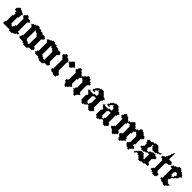

<svg xmlns="http://www.w3.org/2000/svg" viewBox="803 -3768 6573 6573"><g transform="rotate(45 4089.5 -482.0)"><path d="M642.9 -142.9V-607.1H678.6V-642.9H714.3V-678.6H678.6V-714.3H571.4V-750H535.7V-785.7H464.3V-750H428.6V-714.3H392.9V-642.9H428.6V-607.1H464.3V-250H428.6V-178.6H392.9V-142.9H321.4V-178.6H285.7V-500H321.4V-642.9H357.1V-678.6H321.4V-714.3H250V-750H178.6V-785.7H107.1V-750H71.4V-714.3H35.7V-607.1H107.1V-535.7H142.9V-428.6H107.1V-107.1H71.4V0H392.9V35.7H535.7V0H607.1V-35.7H642.9V-71.4H714.3V-142.9Z M857.1 -178.6H821.4V-107.1H785.7V-71.4H821.4V-35.7H1000V0H1071.4V35.7H1250V0H1285.7V-35.7H1428.6V-71.4H1464.3V-142.9H1428.6V-178.6H1392.9V-535.7H1428.6V-571.4H1464.3V-642.9H1428.6V-678.6H1285.7V-714.3H1178.6V-750H1071.4V-785.7H964.3V-750H892.9V-714.3H821.4V-678.6H785.7V-642.9H821.4V-607.1H857.1ZM1071.4 -142.9V-178.6H1035.7V-607.1H1071.4V-571.4H1142.9V-535.7H1178.6V-500H1214.3V-107.1H1142.9V-142.9Z M1607.1 -178.6H1571.4V-107.1H1535.7V-71.4H1571.4V-35.7H1750V0H1821.4V35.7H2000V0H2035.7V-35.7H2178.6V-71.4H2214.3V-142.9H2178.6V-178.6H2142.9V-535.7H2178.6V-571.4H2214.3V-642.9H2178.6V-678.6H2035.7V-714.3H1928.6V-750H1821.4V-785.7H1714.3V-750H1642.9V-714.3H1571.4V-678.6H1535.7V-642.9H1571.4V-607.1H1607.1ZM1821.4 -142.9V-178.6H1785.7V-607.1H1821.4V-571.4H1892.9V-535.7H1928.6V-500H1964.3V-107.1H1892.9V-142.9Z M2642.9 -107.1V-142.9H2607.1V-178.6H2571.4V-607.1H2607.1V-642.9H2571.4V-678.6H2535.7V-714.3H2464.3V-750H2428.6V-785.7H2357.1V-750H2321.4V-714.3H2285.7V-642.9H2321.4V-607.1H2357.1V-571.4H2392.9V-107.1H2357.1V-35.7H2392.9V0H2500V35.7H2642.9V-35.7H2678.6V-107.1ZM2607.1 -678.6V-642.9H2642.9V-607.1H2678.6V-571.4H2714.3V-535.7H2785.7V-571.4H2821.4V-607.1H2857.1V-642.9H2892.9V-678.6H2857.1V-714.3H2821.4V-750H2785.7V-785.7H2714.3V-750H2678.6V-714.3H2642.9V-678.6Z M3071.4 0V35.7H3142.9V0H3178.6V-35.7H3214.3V-71.4H3250V-107.1H3285.7V-142.9H3250V-178.6H3214.3V-428.6H3250V-535.7H3285.7V-571.4H3357.1V-535.7H3392.9V-500H3428.6V-214.3H3392.9V-142.9H3357.1V-107.1H3392.9V-71.4H3428.6V-35.7H3464.3V0H3500V35.7H3571.4V-35.7H3607.1V-71.4H3642.9V-107.1H3678.6V-142.9H3642.9V-178.6H3607.1V-535.7H3642.9V-571.4H3678.6V-642.9H3642.9V-678.6H3571.4V-750H3500V-785.7H3428.6V-750H3392.9V-714.3H3357.1V-678.6H3321.4V-642.9H3285.7V-607.1H3250V-642.9H3214.3V-678.6H3178.6V-714.3H3142.9V-750H3107.1V-785.7H3035.7V-750H3000V-678.6H2964.3V-607.1H3000V-571.4H3035.7V-214.3H3000V-178.6H2964.3V-107.1H3000V-71.4H3035.7V0Z M4178.6 -750V-785.7H4035.7V-750H3964.3V-714.3H3928.6V-678.6H3892.9V-607.1H3857.1V-535.7H3964.3V-571.4H3928.6V-607.1H3964.3V-642.9H4000V-678.6H4035.7V-642.9H4071.4V-607.1H4107.1V-500H4000V-464.3H3821.4V-500H3785.7V-464.3H3750V-428.6H3785.7V-392.9H3821.4V-357.1H3857.1V-285.7H3821.4V-35.7H3857.1V0H3892.9V35.7H3964.3V0H4035.7V-35.7H4071.4V-71.4H4142.9V-35.7H4178.6V0H4214.3V35.7H4321.4V0H4357.1V-35.7H4392.9V-107.1H4357.1V-142.9H4321.4V-500H4357.1V-571.4H4392.9V-607.1H4357.1V-642.9H4285.7V-678.6H4250V-714.3H4214.3V-750ZM4142.9 -428.6V-178.6H4107.1V-107.1H4035.7V-142.9H4000V-392.9H4035.7V-428.6Z M4892.9 -750V-785.7H4750V-750H4678.6V-714.3H4642.9V-678.6H4607.1V-607.1H4571.4V-535.7H4678.6V-571.4H4642.9V-607.1H4678.6V-642.9H4714.3V-678.6H4750V-642.9H4785.7V-607.1H4821.4V-500H4714.3V-464.3H4535.7V-500H4500V-464.3H4464.3V-428.6H4500V-392.9H4535.7V-357.1H4571.4V-285.7H4535.7V-35.7H4571.4V0H4607.1V35.7H4678.6V0H4750V-35.7H4785.7V-71.4H4857.1V-35.7H4892.9V0H4928.6V35.7H5035.7V0H5071.4V-35.7H5107.1V-107.1H5071.4V-142.9H5035.7V-500H5071.4V-571.4H5107.1V-607.1H5071.4V-642.9H5000V-678.6H4964.3V-714.3H4928.6V-750ZM4857.1 -428.6V-178.6H4821.4V-107.1H4750V-142.9H4714.3V-392.9H4750V-428.6Z M5678.6 0V35.7H5750V0H5785.7V-35.7H5821.4V-71.4H5857.1V-107.1H5892.9V-142.9H5857.1V-214.3H5821.4V-428.6H5857.1V-535.7H5892.9V-571.4H5964.3V-535.7H6000V-500H6035.7V-178.6H6000V-142.9H5964.3V-71.4H6000V-35.7H6035.7V0H6107.1V35.7H6178.6V-35.7H6214.3V-71.4H6250V-107.1H6285.7V-142.9H6250V-178.6H6178.6V-250H6214.3V-535.7H6250V-571.4H6285.7V-642.9H6250V-678.6H6178.6V-714.3H6142.9V-750H6071.4V-785.7H6000V-750H5964.3V-678.6H5892.9V-642.9H5821.4V-678.6H5785.7V-714.3H5750V-750H5714.3V-785.7H5642.9V-750H5607.1V-714.3H5571.4V-678.6H5500V-642.9H5464.3V-678.6H5428.6V-714.3H5392.9V-750H5321.4V-785.7H5250V-750H5214.3V-678.6H5178.6V-607.1H5214.3V-571.4H5285.7V-214.3H5250V-178.6H5214.3V-142.9H5178.6V-107.1H5214.3V-71.4H5285.7V-35.7H5321.4V0H5357.1V35.7H5428.6V0H5464.3V-35.7H5500V-71.4H5535.7V-142.9H5500V-178.6H5464.3V-535.7H5500V-607.1H5607.1V-571.4H5642.9V-214.3H5607.1V-178.6H5571.4V-107.1H5607.1V-71.4H5642.9V0Z M6500 -107.1V-71.4H6571.4V-35.7H6607.1V0H6642.9V35.7H6750V0H6892.9V-35.7H7035.7V-107.1H7000V-142.9H6964.3V-321.4H7000V-357.1H7035.7V-392.9H7071.4V-428.6H7035.7V-464.3H6964.3V-500H6821.4V-464.3H6750V-428.6H6714.3V-392.9H6642.9V-428.6H6607.1V-535.7H6642.9V-678.6H6678.6V-607.1H6714.3V-571.4H6750V-535.7H6928.6V-571.4H7000V-607.1H7071.4V-678.6H7035.7V-642.9H6928.6V-678.6H6892.9V-714.3H6857.1V-750H6821.4V-785.7H6678.6V-750H6571.4V-714.3H6428.6V-678.6H6392.9V-642.9H6428.6V-571.4H6464.3V-428.6H6428.6V-392.9H6392.9V-321.4H6464.3V-285.7H6607.1V-321.4H6678.6V-357.1H6785.7V-107.1H6750V-142.9H6714.3V-178.6H6678.6V-214.3H6642.9V-250H6500V-214.3H6464.3V-178.6H6428.6V-142.9H6392.9V-107.1H6357.1V-35.7H6392.9V-71.4H6428.6V-107.1Z M7214.3 -107.1H7178.6V-35.7H7250V0H7321.4V35.7H7464.3V0H7500V-107.1H7428.6V-142.9H7392.9V-535.7H7428.6V-571.4H7535.7V-607.1H7571.4V-678.6H7535.7V-714.3H7392.9V-1000H7357.1V-928.6H7321.4V-821.4H7285.7V-750H7250V-678.6H7178.6V-642.9H7142.9V-571.4H7214.3V-535.7H7250V-142.9H7214.3Z M7642.9 -107.1V-35.7H7714.3V0H7821.4V35.7H7928.6V0H7964.3V-35.7H8000V-71.4H8035.7V-107.1H7928.6V-142.9H7892.9V-178.6H7857.1V-250H7892.9V-321.4H7928.6V-357.1H7964.3V-392.9H8000V-428.6H8035.7V-464.3H8071.4V-535.7H8107.1V-571.4H8142.9V-607.1H8107.1V-642.9H8071.4V-678.6H8035.7V-714.3H7964.3V-750H7928.6V-785.7H7821.4V-750H7785.7V-714.3H7714.3V-678.6H7642.9V-642.9H7607.1V-571.4H7678.6V-107.1ZM7857.1 -357.1V-392.9H7821.4V-535.7H7857.1V-571.4H7928.6V-535.7H7964.3V-464.3H7928.6V-392.9H7892.9V-357.1Z"/></g></svg>

Font: Gossip High Pixel
Style: Regular
Weight: 500
Width: 7
Designer: Deborah Khodanovich
Version: Version 1.001;Glyphs 3.3.1 (3343)